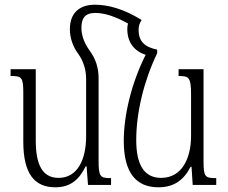

<svg xmlns="http://www.w3.org/2000/svg" viewBox="-20 -786 971 816"><path d="M399 -103V-452C399 -499 387 -536 359 -574C336 -606 326 -639 326 -668C326 -709 342 -731 385 -731C423 -731 469 -717 524 -686C522 -678 521 -671 521 -663C521 -605 551 -569 599 -553C540 -436 506 -299 506 -187C506 -49 561 10 653 10C718 10 760 -19 790 -77H794L799 0H899V-29C851 -29 845 -34 845 -103V-492H739V-463C783 -463 792 -458 792 -383V-208C792 -113 753 -30 665 -30C591 -30 559 -88 559 -191C559 -307 591 -441 648 -560V-575C595 -586 569 -610 569 -659C569 -675 573 -688 582 -701C506 -748 440 -766 383 -766C319 -766 277 -732 277 -662C277 -626 289 -589 312 -558C335 -526 346 -489 346 -451V-206C346 -109 310 -30 229 -30C159 -30 132 -88 132 -189V-492H25V-463C72 -463 79 -458 79 -392V-184C79 -47 127 10 215 10C281 10 317 -24 344 -79H348L354 0H452V-29C406 -29 399 -34 399 -103Z"/></svg>

Font: Noto Serif Armenian Condensed Light
Style: Regular
Weight: 300
Width: 3
Designer: Monotype Design Team
Foundry: Monotype Imaging Inc.
Version: Version 2.008